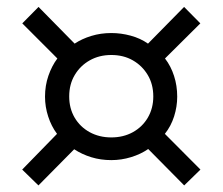

<svg xmlns="http://www.w3.org/2000/svg" viewBox="-20 -633 656 566"><path d="M93.3 -86.4 45.4 -133.1 148.1 -238.4Q131.4 -260.7 122.1 -289.4Q112.7 -318 112.7 -348Q112.7 -380.7 122.7 -409.7Q132.7 -438.7 149.1 -460.6L45.7 -564.1L93.6 -612.6L200 -504.4Q221.4 -518.6 249.2 -527.1Q277 -535.6 308.1 -535.6Q336.9 -535.6 365.2 -527.9Q393.6 -520.3 416.3 -504.4L522.7 -612.6L570.6 -564.1L466.4 -460.6Q483.9 -437.9 493.1 -409.1Q502.4 -380.4 502.4 -348Q502.4 -318.9 493.3 -290Q484.1 -261.1 466 -238.4L570.9 -133.1L523 -86.4L416.9 -193.7Q394.7 -178.4 366.2 -169.7Q337.7 -161 308.1 -161Q276.9 -161 249.2 -169.5Q221.6 -178 198.7 -193ZM308.1 -227.9Q343.7 -227.9 371.8 -243.4Q399.9 -259 415.9 -286.4Q431.9 -313.9 431.9 -348.7Q431.9 -384.6 415.5 -412Q399.1 -439.4 371.6 -455.1Q344 -470.9 308.1 -470.9Q272.6 -470.9 244.6 -455.1Q216.7 -439.4 200.4 -412Q184 -384.6 184 -348.7Q184 -313.6 200 -286.3Q216 -259 244.3 -243.4Q272.6 -227.9 308.1 -227.9Z"/></svg>

Font: Mona Sans ExtraLight
Style: Regular
Weight: 200
Designer: Deni Anggara
Foundry: GitHub
Version: Version 2.000